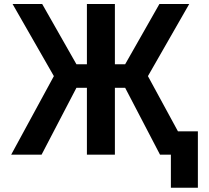

<svg xmlns="http://www.w3.org/2000/svg" viewBox="-20 -750 1013 931"><path d="M34.2 0 241.2 -380.9 41 -730.5H184.6L350.6 -438.5H401.4V-730.5H537.1V-438.5H586.9L752.9 -730.5H897.5L697.3 -380.9L842.8 -113.3H939.5V160.2H808.6V0H755.9L586.9 -324.2H537.1V0H401.4V-324.2H350.6L181.6 0Z"/></svg>

Font: GenEi M Gothic v2 Bold
Style: Regular
Weight: 700
Version: Version 2.0